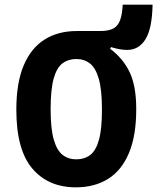

<svg xmlns="http://www.w3.org/2000/svg" viewBox="-20 -788 674 823"><path d="M309 -655H410Q446 -655 466 -666Q486 -677 495 -702Q504 -727 506 -768H634Q632 -665 603.5 -619.5Q575 -574 525 -574Q512 -574 495.5 -576.5Q479 -579 456 -586L309 -617ZM309 -655 456 -586 452 -579Q508 -537 536 -478Q564 -419 564 -320Q564 -206 532.5 -131.5Q501 -57 443 -21Q385 15 305 15Q187 15 118.5 -65.5Q50 -146 50 -318Q50 -433 81.5 -507.5Q113 -582 171 -618.5Q229 -655 309 -655ZM197 -320Q197 -236 210.5 -189.5Q224 -143 248.5 -124Q273 -105 307 -105Q342 -105 366.5 -123.5Q391 -142 404 -188Q417 -234 417 -318Q417 -403 403.5 -450Q390 -497 365.5 -516Q341 -535 307 -535Q273 -535 248 -516.5Q223 -498 210 -451Q197 -404 197 -320Z"/></svg>

Font: Intel One Mono Light
Style: Regular
Weight: 300
Monospace: yes
Designer: Fred Shallcrass
Foundry: Frere-Jones Type LLC
Version: Version 1.004